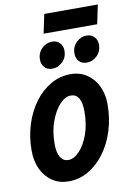

<svg xmlns="http://www.w3.org/2000/svg" viewBox="-95 -922 681 992"><g transform="rotate(-10 245.0 -426.0)"><path d="M22 -178Q22 -252 42.5 -316Q63 -380 99.5 -429Q136 -478 184.5 -505.5Q233 -533 288 -533Q336 -533 372.5 -509Q409 -485 429.5 -443Q450 -401 450 -348Q450 -273 429.5 -208Q409 -143 372 -93.5Q335 -44 287 -16.5Q239 11 184 11Q136 11 99.5 -13Q63 -37 42.5 -79.5Q22 -122 22 -178ZM145 -192Q145 -145 160 -121.5Q175 -98 201 -98Q230 -98 259 -128Q288 -158 307 -210.5Q326 -263 326 -332Q326 -424 270 -424Q241 -424 212.5 -393.5Q184 -363 164.5 -310.5Q145 -258 145 -192ZM146 -634Q146 -669 169.5 -692Q193 -715 224 -715Q248 -715 263.5 -699Q279 -683 279 -658Q279 -623 255.5 -600Q232 -577 201 -577Q176 -577 161 -593Q146 -609 146 -634ZM327 -634Q327 -669 350.5 -692Q374 -715 404 -715Q429 -715 444.5 -699Q460 -683 460 -658Q460 -623 436.5 -600Q413 -577 382 -577Q357 -577 342 -593Q327 -609 327 -634ZM188 -763 209 -863H490L469 -763Z"/></g></svg>

Font: Radio Canada Condensed SemiBold
Style: Italic
Weight: 600
Width: 3
Italic angle: -12°
Designer: Charles Daoud, Etienne Aubert Bonn, Alexandre Saumier Demers, Jacques Le Bailly
Foundry: Radio-Canada
Version: Version 2.104; ttfautohint (v1.8.4.7-5d5b);gftools[0.9.28.de